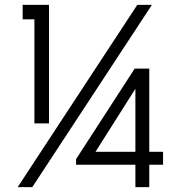

<svg xmlns="http://www.w3.org/2000/svg" viewBox="-20 -770 706 790"><path d="M537.1 -92.3H293V-115.2L534.2 -487.8H594.2V-145.5H650.9V-92.3H594.2V0H537.1ZM112.8 0H52.7L544.9 -750H605ZM73.2 -690.4V-750H181.6V-262.2H121.6V-690.4ZM373 -145.5H537.1V-404.8Z"/></svg>

Font: Spartan MB Med
Style: Regular
Weight: 500
Designer: Matt Bailey, Mirko Velimirovic
Foundry: Matt Bailey
Version: Version 1.005